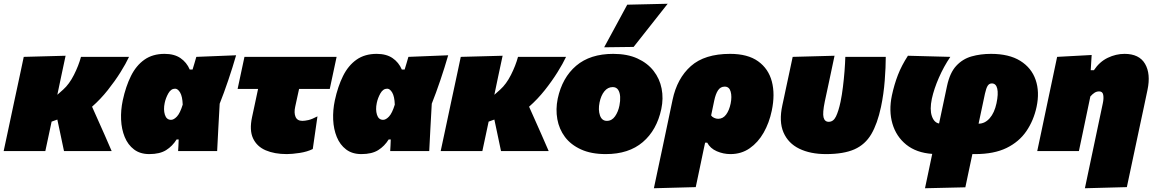

<svg xmlns="http://www.w3.org/2000/svg" viewBox="-38 -805 6151 1023"><path d="M-18.5 0Q-7.5 -51 3 -100.5Q13.5 -150 27 -213.5L37.5 -263Q49 -316 57.5 -356Q66 -396 73.5 -430.8Q81 -465.5 88.5 -502L311.5 -508Q299 -449.5 287.8 -396.8Q276.5 -344 267.5 -300L298.5 -327.5Q331 -356.5 356 -406Q381 -455.5 393.5 -502H649.5Q633 -466.5 603.8 -419.8Q574.5 -373 536.2 -324.8Q498 -276.5 452.5 -236.5L481.5 -171.5Q499 -132.5 518.8 -87.8Q538.5 -43 557 0H303Q297.5 -26.5 292 -52.2Q286.5 -78 281 -104.5L267.5 -168L237 -157Q228.5 -117.5 220.5 -79.5Q212.5 -41.5 203.5 0Z M757.5 16Q708.5 16 676 -8.8Q643.5 -33.5 626.5 -75Q609.5 -116.5 607.2 -167.2Q605 -218 616 -270Q632 -344.5 659.8 -400.2Q687.5 -456 731.5 -487Q775.5 -518 839 -518Q890.5 -518 923.5 -495.5Q956.5 -473 973 -434.5H988Q993 -451 998 -467.5Q1003 -484 1008 -502L1220 -510.5Q1201.5 -446 1178.2 -377.5Q1155 -309 1132.5 -252.5Q1129 -189.5 1125.5 -126.5Q1122 -63.5 1119 0H911Q912 -15.5 912.8 -31Q913.5 -46.5 914 -62H903Q881 -26.5 847.2 -5.2Q813.5 16 757.5 16ZM873.5 -166.5Q888 -166.5 904.8 -184.2Q921.5 -202 935.5 -247.5Q934 -291 921.8 -311.8Q909.5 -332.5 895 -332.5Q873 -332.5 859 -307.8Q845 -283 839.5 -256.5Q832 -221 840.5 -193.8Q849 -166.5 873.5 -166.5Z M1490 16Q1424.5 16 1377.5 -4.2Q1330.5 -24.5 1310.2 -68Q1290 -111.5 1305 -181Q1311.5 -210.5 1318.2 -242.5Q1325 -274.5 1337 -331H1228L1264.5 -502H1755.5L1719 -331H1555.5Q1550.5 -307.5 1545.2 -284Q1540 -260.5 1535 -237Q1527.5 -203.5 1536.8 -182.2Q1546 -161 1573 -161Q1586 -161 1605 -165.2Q1624 -169.5 1653.5 -185L1628.5 -11Q1599.5 3.5 1558.8 9.8Q1518 16 1490 16Z M1887.5 16Q1838.5 16 1806 -8.8Q1773.5 -33.5 1756.5 -75Q1739.5 -116.5 1737.2 -167.2Q1735 -218 1746 -270Q1762 -344.5 1789.8 -400.2Q1817.5 -456 1861.5 -487Q1905.5 -518 1969 -518Q2020.5 -518 2053.5 -495.5Q2086.5 -473 2103 -434.5H2118Q2123 -451 2128 -467.5Q2133 -484 2138 -502L2350 -510.5Q2331.5 -446 2308.2 -377.5Q2285 -309 2262.5 -252.5Q2259 -189.5 2255.5 -126.5Q2252 -63.5 2249 0H2041Q2042 -15.5 2042.8 -31Q2043.5 -46.5 2044 -62H2033Q2011 -26.5 1977.2 -5.2Q1943.5 16 1887.5 16ZM2003.5 -166.5Q2018 -166.5 2034.8 -184.2Q2051.5 -202 2065.5 -247.5Q2064 -291 2051.8 -311.8Q2039.5 -332.5 2025 -332.5Q2003 -332.5 1989 -307.8Q1975 -283 1969.5 -256.5Q1962 -221 1970.5 -193.8Q1979 -166.5 2003.5 -166.5Z M2310 0Q2321 -51 2331.5 -100.5Q2342 -150 2355.5 -213.5L2366 -263Q2377.5 -316 2386 -356Q2394.5 -396 2402 -430.8Q2409.5 -465.5 2417 -502L2640 -508Q2627.5 -449.5 2616.2 -396.8Q2605 -344 2596 -300L2627 -327.5Q2659.5 -356.5 2684.5 -406Q2709.5 -455.5 2722 -502H2978Q2961.5 -466.5 2932.2 -419.8Q2903 -373 2864.8 -324.8Q2826.5 -276.5 2781 -236.5L2810 -171.5Q2827.5 -132.5 2847.2 -87.8Q2867 -43 2885.5 0H2631.5Q2626 -26.5 2620.5 -52.2Q2615 -78 2609.5 -104.5L2596 -168L2565.5 -157Q2557 -117.5 2549 -79.5Q2541 -41.5 2532 0Z M3189.5 16Q3112 16 3057.8 -8.8Q3003.5 -33.5 2972.2 -75.2Q2941 -117 2931.5 -170Q2922 -223 2933.5 -279Q2957.5 -391.5 3032 -454.8Q3106.5 -518 3229.5 -518Q3304.5 -518 3358.2 -493.5Q3412 -469 3444.5 -427.2Q3477 -385.5 3487.2 -333Q3497.5 -280.5 3485.5 -224Q3461.5 -111.5 3386.8 -47.8Q3312 16 3189.5 16ZM3195.5 -161Q3222 -161 3239 -185.2Q3256 -209.5 3262.5 -243Q3267.5 -267 3266.2 -289.5Q3265 -312 3255.5 -326.5Q3246 -341 3226.5 -341Q3200.5 -341 3182.2 -318.5Q3164 -296 3156.5 -259Q3148.5 -220 3158.5 -190.5Q3168.5 -161 3195.5 -161ZM3181 -553Q3212 -610 3242.8 -666.8Q3273.5 -723.5 3304 -780L3519.5 -785Q3472.5 -725 3426.8 -667.5Q3381 -610 3338 -555Z M3446 198Q3457 146 3468 94Q3479 42 3492.5 -21L3545.5 -273Q3569.5 -387.5 3643 -452.8Q3716.5 -518 3852 -518Q3946 -518 4001.2 -478.5Q4056.5 -439 4074.5 -370.8Q4092.5 -302.5 4074 -215Q4060.5 -150.5 4030.8 -98.2Q4001 -46 3956.5 -15Q3912 16 3854 16Q3816 16 3781 0.8Q3746 -14.5 3730 -45H3719L3711 -8Q3700 45 3690 92.5Q3680 140 3669 192ZM3788.5 -172Q3814 -172 3830.8 -194.5Q3847.5 -217 3855 -253.5Q3862.5 -290.5 3855 -317Q3847.5 -343.5 3823.5 -343.5Q3801 -343.5 3788 -324.2Q3775 -305 3767.5 -269L3751 -190Q3755.5 -182.5 3766.5 -177.2Q3777.5 -172 3788.5 -172Z M4363 16Q4279.5 16 4220.5 -12.8Q4161.5 -41.5 4136.5 -99.5Q4111.5 -157.5 4130.5 -244.5Q4135.5 -267 4139.5 -286Q4143.5 -305 4147.5 -324Q4160 -382.5 4168.5 -422Q4177 -461.5 4185.5 -502L4408.5 -508Q4393 -434 4379.5 -370.8Q4366 -307.5 4356.5 -263.5Q4344 -203 4350 -179.5Q4356 -156 4377.5 -156Q4402.5 -156 4416.2 -184.5Q4430 -213 4440.5 -262.5Q4448 -298.5 4453.2 -341.5Q4458.5 -384.5 4461.8 -426.5Q4465 -468.5 4466 -502H4681.5Q4681.5 -448.5 4676 -376.2Q4670.5 -304 4656 -235Q4637 -146 4604.5 -90.5Q4572 -35 4514.8 -9.5Q4457.5 16 4363 16Z M4890.5 198Q4899.5 155 4908.8 111.2Q4918 67.5 4929 15Q4844.5 9 4790.8 -34.2Q4737 -77.5 4717 -146Q4697 -214.5 4714 -296Q4726.5 -354.5 4746.2 -405.5Q4766 -456.5 4799.5 -508L5025.5 -502Q4990.5 -450.5 4964.5 -391Q4938.5 -331.5 4927 -279Q4915 -221.5 4927 -186.5Q4939 -151.5 4965.5 -147L5008 -347.5Q5023 -417.5 5057 -454.2Q5091 -491 5138.8 -504.5Q5186.5 -518 5242 -518Q5338.5 -518 5398.2 -480.8Q5458 -443.5 5480 -379.5Q5502 -315.5 5485 -235.5Q5469.5 -163 5430.5 -106Q5391.5 -49 5324.8 -16.5Q5258 16 5158 16H5143Q5132.5 64.5 5123.8 106.2Q5115 148 5105.5 193ZM5210 -306 5176 -146Q5209.5 -146 5235 -174.8Q5260.5 -203.5 5271.5 -255Q5282 -305 5275.5 -332.8Q5269 -360.5 5246.5 -360.5Q5232.5 -360.5 5224.5 -348Q5216.5 -335.5 5210 -306Z M5742.5 198Q5754 143 5765.5 88.8Q5777 34.5 5789 -22.5Q5801.5 -81.5 5813.5 -139Q5825.5 -196.5 5838 -255Q5843.5 -280.5 5840.2 -299.2Q5837 -318 5818.5 -318Q5805 -318 5794 -311Q5783 -304 5771.5 -291L5752.5 -200Q5741.5 -147 5731.5 -99.5Q5721.5 -52 5710.5 0H5488.5Q5499.5 -52 5510 -101.2Q5520.5 -150.5 5533.5 -213L5544 -263Q5556.5 -322 5569 -381Q5581.5 -440 5594.5 -502L5778.5 -512L5773.5 -431H5790.5Q5820.5 -476 5864.2 -497Q5908 -518 5953.5 -518Q6032 -518 6063 -464.8Q6094 -411.5 6076 -326Q6066 -278 6056.8 -234.8Q6047.5 -191.5 6038 -147L6023 -76.5Q6006 3 5993 64.8Q5980 126.5 5966 192Z"/></svg>

Font: Commissioner Black
Style: Italic
Weight: 900
Italic angle: -12°
Designer: Kostas Bartsokas
Foundry: Kostas Bartsokas
Version: Version 1.000; ttfautohint (v1.8.3)